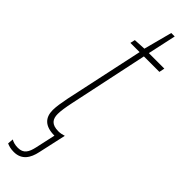

<svg xmlns="http://www.w3.org/2000/svg" viewBox="-297 -649 824 824"><g transform="rotate(45 115.5 -236.5)"><path d="M35 183C83 183 104 149 113 106L141 -21C132 -18 120 -15 108 -15C66 -15 53 -35 53 -66C53 -84 57 -110 64 -143L140 -502H234L239 -527H145L173 -656H152L118 -527L63 -524L58 -502H114L37 -143C31 -113 26 -83 26 -63C26 -17 51 10 109 10L89 101C81 137 69 158 35 158C17 158 5 154 -6 148L-8 174C3 179 16 183 35 183Z"/></g></svg>

Font: Noto Sans Condensed Thin
Style: Italic
Weight: 100
Width: 3
Italic angle: -12°
Designer: Monotype Design Team
Foundry: Monotype Imaging Inc.
Version: Version 2.013